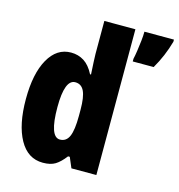

<svg xmlns="http://www.w3.org/2000/svg" viewBox="-113 -859 900 967"><g transform="rotate(15 337.5 -375.0)"><path d="M197 10Q118 10 75 -67.5Q32 -145 32 -278Q32 -411 75 -487Q118 -563 192 -563Q230 -563 260 -544Q290 -525 312 -482H317Q315 -520 313.5 -546Q312 -572 312 -588V-760H474V0H344L321 -54H312Q286 -20 261.5 -5Q237 10 197 10ZM250 -125Q283 -125 297.5 -158Q312 -191 312 -265V-297Q312 -363 297.5 -393.5Q283 -424 251 -424Q196 -424 196 -280Q196 -125 250 -125ZM675 -749Q653 -670 612 -600H503V-614Q507 -631 511 -658Q515 -685 518 -712.5Q521 -740 521 -760H675Z"/></g></svg>

Font: Noto Sans Sinhala ExtraCondensed Black
Style: Regular
Weight: 900
Width: 2
Designer: Jelle Bosma - Monotype Design Team
Foundry: Monotype Imaging Inc.
Version: Version 2.006; ttfautohint (v1.8.4.7-5d5b)